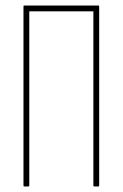

<svg xmlns="http://www.w3.org/2000/svg" viewBox="-20 -675 444 695"><path d="M68 0Q65 0 65 -4V-651Q65 -655 67 -655H337Q339 -655 339 -651V-4Q339 0 336 0H322Q318 0 318 -4V-634H86V-4Q86 0 82 0Z"/></svg>

Font: Sofia Sans Extra Condensed Thin
Style: Regular
Weight: 250
Version: Version 4.100